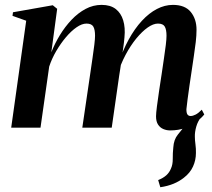

<svg xmlns="http://www.w3.org/2000/svg" viewBox="-20 -536 890 806"><path d="M653 250 644 220Q666 211 678.5 199.5Q691 188 697.5 172Q705.5 155 705.2 130.8Q705 106.5 707.5 83Q709.5 50 726.5 29.2Q743.5 8.5 756 -8.5L825.5 -46Q810.5 -27.5 804 -4.8Q797.5 18 798 37.5Q798 52 800.5 70.2Q803 88.5 802.5 106Q802.5 136.5 790.2 163.2Q778 190 752 210Q732.5 225.5 708 235.5Q683.5 245.5 653 250ZM220 -499 195.5 -316.5Q210 -353.5 231.5 -388.8Q253 -424 280.2 -452.8Q307.5 -481.5 339.2 -498.5Q371 -515.5 406.5 -515.5Q443.5 -515.5 465.8 -498.2Q488 -481 497.2 -450.5Q506.5 -420 502.5 -379.5Q502 -371.5 500.2 -356.8Q498.5 -342 495.8 -324.2Q493 -306.5 490 -289L477 -268.5Q495.5 -325 520.5 -370.5Q545.5 -416 575.5 -448.5Q605.5 -481 638.5 -498.2Q671.5 -515.5 706 -515.5Q756.5 -515.5 780.8 -485.8Q805 -456 805 -411Q805 -387.5 801.8 -359.8Q798.5 -332 793.8 -301Q789 -270 784.5 -238Q780 -209 775.5 -177.5Q771 -146 767.5 -119.5Q764 -93 762.5 -77.5Q762.5 -61 767.2 -55Q772 -49 780 -49Q789.5 -49 801.2 -55Q813 -61 827 -75.5L837.5 -55.5Q825.5 -40.5 805.5 -25.2Q785.5 -10 757.8 0.8Q730 11.5 694 11.5Q679.5 11.5 665.8 5.8Q652 0 643.5 -13Q635 -26 635 -47.5Q635 -60 638.8 -89.5Q642.5 -119 648 -155.5Q653.5 -192 658.5 -224.5Q663.5 -259 668.2 -290.5Q673 -322 676 -347Q679 -372 679 -386Q679 -411.5 671.8 -424.2Q664.5 -437 643 -437Q623.5 -437 600 -420.5Q576.5 -404 552.2 -374.5Q528 -345 507 -305.5Q486 -266 472 -219.5L493 -301.5Q490.5 -285.5 488.8 -273Q487 -260.5 485 -248Q483 -235.5 480.5 -219.5L449 0H325.5L358.5 -224.5Q363.5 -259 368.2 -291Q373 -323 376 -348Q379 -373 379 -386Q379 -411.5 371.8 -424.2Q364.5 -437 343 -437Q324 -437 301.5 -421.5Q279 -406 257 -380Q235 -354 216.2 -322Q197.5 -290 186.5 -256.5L150 0H27L90 -449L32.5 -469.5L34.5 -484.5L201.5 -514Z"/></svg>

Font: Merriweather 144pt SemiBold
Style: Italic
Weight: 600
Italic angle: -7.8°
Version: Version 2.101